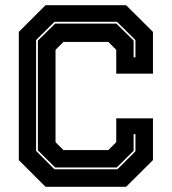

<svg xmlns="http://www.w3.org/2000/svg" viewBox="-20 -720 662 740"><path d="M155.5 0 52.5 -103V-597L155.5 -700H466L569.5 -597V-436H428V-528L397.5 -558.5H224.5L194 -528V-172L224.5 -141.5H397.5L428 -172V-264H569.5V-103L466 0ZM190 -67.5H432.5L502 -137V-203H495V-139L430 -74.5H192.5L126 -140.5V-563.5L192.5 -629H428.5L495 -563.5V-499H502V-565.5L431 -636H190L119 -565.5V-138.5Z"/></svg>

Font: Tourney ExtraBold
Style: Regular
Weight: 800
Designer: Tyler Finck
Foundry: Etcetera Type Co
Version: Version 1.015